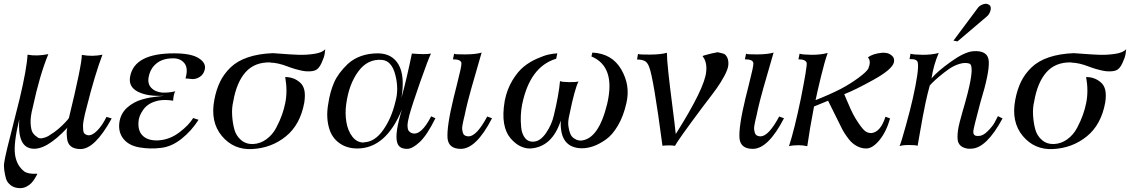

<svg xmlns="http://www.w3.org/2000/svg" viewBox="-20 -757 5868 997"><path d="M560 -142Q473 17 398 17Q333 17 328 -40Q323 -87 332 -96Q217 28 142 14Q70 2 80 -137Q50 -13 58 45Q66 103 107 134Q129 148 174 145Q173 148 170.5 153Q168 158 160 171Q152 184 142.5 194Q133 204 117.5 212Q102 220 85 220Q56 220 36.5 205.5Q17 191 11 170Q5 149 2 126Q-1 103 2 87Q4 69 18.5 8.5Q33 -52 54.5 -134.5Q76 -217 82 -244Q119 -399 123 -473Q172 -464 231 -476Q186 -367 150 -199Q137 -149 139 -116.5Q141 -84 148.5 -70.5Q156 -57 171 -47Q182 -36 200 -39.5Q218 -43 230 -50Q242 -57 262 -71Q284 -87 303 -105.5Q322 -124 330.5 -134.5Q339 -145 338 -145Q405 -420 405 -472Q460 -462 512 -473Q473 -371 430 -200Q424 -177 421 -165Q418 -153 414.5 -133.5Q411 -114 411 -103.5Q411 -93 412 -81Q413 -69 419 -63Q425 -57 435 -55Q457 -51 484 -78Q511 -105 533 -150Z M1043 -395Q1037 -370 1017 -357.5Q997 -345 977.5 -346.5Q958 -348 942 -350L943 -349Q959 -403 937 -429.5Q915 -456 874 -454Q824 -453 793 -428Q762 -403 753 -362Q744 -324 765 -301.5Q786 -279 824 -276Q858 -275 890 -283Q881 -268 879 -234Q839 -241 804 -235Q751 -224 725.5 -189.5Q700 -155 699 -122Q696 -75 723 -50.5Q750 -26 801 -28Q860 -31 910.5 -69Q961 -107 983 -144L1011 -135Q975 -78 923 -36.5Q871 5 815 11Q760 18 704.5 8.5Q649 -1 621 -36Q594 -70 599.5 -118Q605 -166 640 -198Q657 -213 677 -224Q697 -235 721 -241.5Q745 -248 759.5 -250.5Q774 -253 801 -256Q828 -259 833 -260Q746 -255 695.5 -281Q645 -307 656 -361Q679 -480 884 -480Q973 -480 1012.5 -454.5Q1052 -429 1043 -395Z M1669 -502Q1668 -491 1665.5 -475Q1663 -459 1649 -428.5Q1635 -398 1615 -391Q1603 -387 1588.5 -386.5Q1574 -386 1562 -387.5Q1550 -389 1534 -393Q1518 -397 1509.5 -399.5Q1501 -402 1488 -406.5Q1475 -411 1473 -412Q1424 -431 1384 -432V-433Q1302 -435 1255 -382Q1208 -329 1191 -229Q1183 -196 1185.5 -157Q1188 -118 1197 -85Q1206 -52 1231.5 -30Q1257 -8 1294 -9Q1332 -11 1363.5 -34Q1395 -57 1414 -93Q1433 -129 1444 -160Q1455 -191 1461 -221Q1474 -283 1461 -357Q1482 -357 1501 -350.5Q1520 -344 1537.5 -329Q1555 -314 1560.5 -288.5Q1566 -263 1560 -224Q1539 -109 1464 -48.5Q1389 12 1289 17Q1193 22 1132 -51Q1071 -124 1093 -239Q1103 -292 1123 -333Q1143 -374 1178 -407.5Q1213 -441 1268 -459.5Q1323 -478 1397 -481Q1402 -481 1445.5 -477.5Q1489 -474 1529.5 -472.5Q1570 -471 1612.5 -477.5Q1655 -484 1669 -502Z M2241 -143Q2197 -54 2159 -19Q2121 16 2094 16Q2050 16 2042 -19Q2029 -64 2067 -188Q1984 14 1835 14Q1785 14 1748 -10Q1711 -34 1694 -76Q1670 -141 1685 -221Q1694 -281 1715 -329Q1736 -377 1786 -425Q1847 -480 1943 -480Q2017 -479 2050 -421Q2083 -363 2065 -250Q2093 -353 2119 -480L2118 -479Q2191 -473 2218 -479Q2203 -448 2162 -331.5Q2121 -215 2105 -157Q2105 -156 2103 -147.5Q2101 -139 2100 -135Q2099 -131 2097.5 -121.5Q2096 -112 2096 -106.5Q2096 -101 2097 -93Q2098 -85 2100.5 -80.5Q2103 -76 2108.5 -71.5Q2114 -67 2121 -65Q2167 -52 2219 -153ZM2033 -228Q2052 -293 2033 -367.5Q2014 -442 1963 -446Q1889 -452 1840.5 -386Q1792 -320 1778 -218Q1771 -170 1778.5 -124Q1786 -78 1810 -47Q1834 -16 1870 -17V-18Q1926 -20 1969.5 -81.5Q2013 -143 2033 -228Z M2535 -143Q2453 16 2373 16Q2310 16 2304 -38Q2299 -98 2335 -247Q2340 -267 2352.5 -317Q2365 -367 2371 -394Q2377 -421 2376 -430Q2373 -449 2332 -449L2338 -478Q2343 -474 2397.5 -474.5Q2452 -475 2481 -484Q2415 -260 2400 -192Q2398 -180 2393.5 -161.5Q2389 -143 2386.5 -132Q2384 -121 2381.5 -107Q2379 -93 2380 -84.5Q2381 -76 2383.5 -67.5Q2386 -59 2392.5 -54.5Q2399 -50 2410 -49Q2434 -48 2459 -75.5Q2484 -103 2510 -152Z M3233 -223Q3218 -155 3189 -105.5Q3160 -56 3125.5 -32Q3091 -8 3060.5 2.5Q3030 13 3001 13Q2885 11 2892 -131Q2847 7 2734 14Q2709 15 2682.5 2.5Q2656 -10 2631 -39Q2606 -68 2597.5 -116Q2589 -164 2601 -234Q2613 -294 2641 -340Q2669 -386 2700 -411Q2731 -436 2768.5 -452.5Q2806 -469 2830 -474Q2854 -479 2874 -480L2868 -452Q2731 -411 2691 -213Q2686 -188 2684.5 -158Q2683 -128 2686.5 -94Q2690 -60 2707.5 -39Q2725 -18 2756 -22Q2788 -26 2816.5 -68Q2845 -110 2856 -158Q2882 -266 2888 -336Q2898 -331 2934 -330.5Q2970 -330 2984 -334Q2964 -295 2937 -162Q2928 -126 2931.5 -101.5Q2935 -77 2941.5 -62Q2948 -47 2960 -39Q2972 -31 2980.5 -29Q2989 -27 2996 -27Q3088 -33 3133 -218Q3178 -411 3051 -464L3056 -484Q3158 -479 3206 -396.5Q3254 -314 3233 -223Z M3762 -419Q3760 -397 3741 -362Q3722 -327 3702 -299Q3682 -271 3642 -219Q3631 -205 3626 -198Q3500 -29 3485 0H3483Q3481 0 3478.5 -0.5Q3476 -1 3472 -1.5Q3468 -2 3463.5 -2Q3459 -2 3454 -2Q3431 -2 3420 0Q3373 -355 3351 -409Q3342 -434 3326.5 -441Q3311 -448 3288 -448L3293 -477Q3298 -473 3355.5 -473.5Q3413 -474 3443 -483Q3443 -452 3450.5 -381.5Q3458 -311 3471 -210.5Q3484 -110 3489 -61Q3640 -300 3647 -385Q3649 -402 3647.5 -415Q3646 -428 3643 -437.5Q3640 -447 3636 -453.5Q3632 -460 3630 -463L3628 -466L3639 -470Q3650 -473 3667.5 -477.5Q3685 -482 3699 -484Q3702 -487 3713 -484.5Q3724 -482 3736 -478.5Q3748 -475 3756 -459Q3764 -443 3762 -419Z M4051 -143Q3969 16 3889 16Q3826 16 3820 -38Q3815 -98 3851 -247Q3856 -267 3868.5 -317Q3881 -367 3887 -394Q3893 -421 3892 -430Q3889 -449 3848 -449L3854 -478Q3859 -474 3913.5 -474.5Q3968 -475 3997 -484Q3931 -260 3916 -192Q3914 -180 3909.5 -161.5Q3905 -143 3902.5 -132Q3900 -121 3897.5 -107Q3895 -93 3896 -84.5Q3897 -76 3899.5 -67.5Q3902 -59 3908.5 -54.5Q3915 -50 3926 -49Q3950 -48 3975 -75.5Q4000 -103 4026 -152Z M4622 -434Q4614 -397 4515.5 -342.5Q4417 -288 4364 -268L4373 -246Q4382 -224 4396.5 -192Q4411 -160 4423 -141Q4451 -96 4467.5 -80.5Q4484 -65 4506 -66Q4553 -72 4578 -151L4602 -142Q4582 -72 4546.5 -29Q4511 14 4478 14Q4452 14 4428.5 1Q4405 -12 4389 -32.5Q4373 -53 4363.5 -68.5Q4354 -84 4347 -99L4280 -234L4207 -204Q4184 -84 4172 2Q4147 -3 4128 -3Q4097 -3 4077 2Q4105 -83 4139 -247Q4172 -414 4169 -430Q4164 -449 4126 -449L4132 -478Q4148 -473 4194 -472.5Q4240 -472 4278 -482Q4262 -438 4242 -355Q4222 -272 4215 -237Q4291 -267 4347 -296Q4396 -322 4438 -353Q4480 -384 4489 -401Q4497 -421 4496.5 -434Q4496 -447 4491 -453L4487 -459Q4513 -479 4561 -483Q4571 -484 4585 -481.5Q4599 -479 4612.5 -467Q4626 -455 4622 -434Z M5121 -728Q5128 -717 5122.5 -699.5Q5117 -682 5105 -672L4952 -542L4931 -546L5060 -719Q5071 -731 5089 -736Q5107 -741 5121 -728ZM5186 -142Q5102 13 5024 15Q5022 15 5021 15Q5004 17 4984.5 9.5Q4965 2 4957 -16Q4952 -27 4952 -44.5Q4952 -62 4954.5 -80Q4957 -98 4963.5 -123.5Q4970 -149 4976 -169.5Q4982 -190 4990.5 -220Q4999 -250 5004 -270Q5042 -419 5013 -427Q4991 -434 4961.5 -425Q4932 -416 4906 -397.5Q4880 -379 4857.5 -360Q4835 -341 4821 -327L4808 -313Q4796 -270 4786 -223Q4776 -176 4771 -147.5Q4766 -119 4757 -69Q4748 -19 4745 0Q4735 -4 4700 -4Q4665 -4 4651 2Q4659 -15 4683.5 -103.5Q4708 -192 4720 -246Q4753 -393 4746 -431Q4743 -452 4703 -450L4708 -478Q4724 -473 4770.5 -472.5Q4817 -472 4855 -482V-483Q4828 -421 4817 -350Q4847 -386 4917.5 -436.5Q4988 -487 5033 -491Q5111 -497 5114.5 -438Q5118 -379 5072 -229Q5070 -222 5069 -218Q5035 -91 5034 -75Q5033 -53 5052 -51Q5056 -51 5062 -51Q5084 -51 5108.5 -75.5Q5133 -100 5144 -119.5Q5155 -139 5162 -154Z M5828 -502Q5827 -491 5824.5 -475Q5822 -459 5808 -428.5Q5794 -398 5774 -391Q5762 -387 5747.5 -386.5Q5733 -386 5721 -387.5Q5709 -389 5693 -393Q5677 -397 5668.5 -399.5Q5660 -402 5647 -406.5Q5634 -411 5632 -412Q5583 -431 5543 -432V-433Q5461 -435 5414 -382Q5367 -329 5350 -229Q5342 -196 5344.5 -157Q5347 -118 5356 -85Q5365 -52 5390.5 -30Q5416 -8 5453 -9Q5491 -11 5522.5 -34Q5554 -57 5573 -93Q5592 -129 5603 -160Q5614 -191 5620 -221Q5633 -283 5620 -357Q5641 -357 5660 -350.5Q5679 -344 5696.5 -329Q5714 -314 5719.5 -288.5Q5725 -263 5719 -224Q5698 -109 5623 -48.5Q5548 12 5448 17Q5352 22 5291 -51Q5230 -124 5252 -239Q5262 -292 5282 -333Q5302 -374 5337 -407.5Q5372 -441 5427 -459.5Q5482 -478 5556 -481Q5561 -481 5604.5 -477.5Q5648 -474 5688.5 -472.5Q5729 -471 5771.5 -477.5Q5814 -484 5828 -502Z"/></svg>

Font: GFS Artemisia
Style: Italic
Weight: 400
Italic angle: -12°
Designer: Takis Katsoulidis and George D. Matthiopoulos
Foundry: George Matthiopoulos and Takis Katsoulidis
Version: Version 1.0